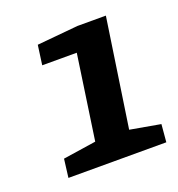

<svg xmlns="http://www.w3.org/2000/svg" viewBox="-76 -777 436 470"><g transform="rotate(-20 142.5 -542.0)"><path d="M26 -371 32 -419 118 -432 150 -652H60L67 -703L174 -713H248L206 -431L285 -417L281 -371Z"/></g></svg>

Font: Faustina SemiBold
Style: Italic
Weight: 600
Italic angle: -8°
Designer: Alfonso Garcia
Foundry: http://www.omnibus-type.com
Version: Version 1.200